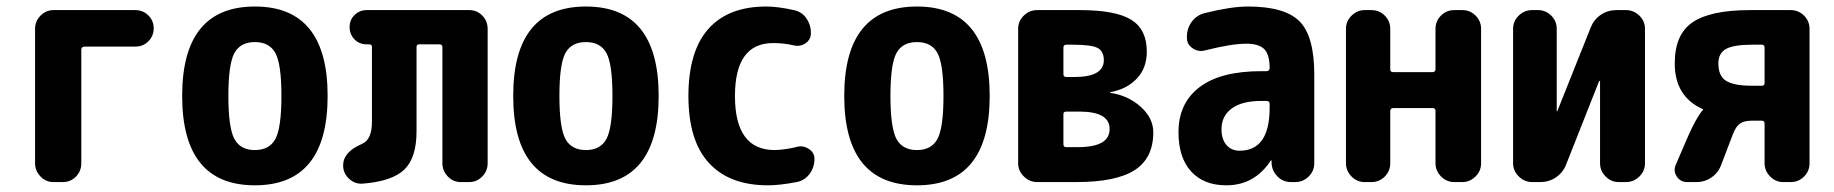

<svg xmlns="http://www.w3.org/2000/svg" viewBox="-20 -550 5540 580"><path d="M388.7 -519.5Q412.1 -519.5 428.2 -503.4Q444.3 -487.3 444.3 -464.4Q444.3 -441.4 428.2 -425.3Q412.1 -409.2 388.7 -409.2H235.4Q226.6 -409.2 225.6 -400.4V-56.6Q225.6 -33.2 209.5 -16.6Q193.4 0 169.9 0H141.6Q118.2 0 102.1 -17.1Q85.9 -34.2 85.9 -56.6V-462.9Q85.9 -486.3 102.5 -502.9Q119.1 -519.5 141.6 -519.5Z M688 -130.4Q706.1 -96.7 750 -96.7Q793.9 -96.7 812 -130.4Q830.1 -164.1 830.1 -260.3Q830.1 -356.4 812 -389.6Q793.9 -422.9 750 -422.9Q706.1 -422.9 688 -389.6Q669.9 -356.4 669.9 -260.3Q669.9 -164.1 688 -130.4ZM530.3 -260.3Q530.3 -530.3 750 -530.3Q969.7 -530.3 969.7 -260.3Q969.7 9.8 750 9.8Q530.3 9.8 530.3 -260.3Z M1397.5 -519.5Q1420.9 -519.5 1437 -502.9Q1453.1 -486.3 1453.1 -462.9V-56.6Q1453.1 -33.2 1436.5 -16.6Q1419.9 0 1397.5 0H1372.1Q1348.6 0 1332.5 -17.1Q1316.4 -34.2 1316.4 -56.6V-408.2Q1316.4 -416 1306.6 -416H1246.1Q1238.3 -416 1238.3 -408.2V-153.3Q1238.3 -73.2 1201.2 -37.6Q1164.1 -2 1074.2 4.9Q1050.8 5.9 1033.7 -10.7Q1016.6 -27.3 1016.6 -49.8V-50.8Q1016.6 -90.8 1073.2 -115.2Q1104.5 -127.9 1103.5 -185.5V-408.2Q1103.5 -416 1095.7 -416H1087.9Q1065.4 -416 1050.8 -431.2Q1036.1 -446.3 1036.1 -468.3Q1036.1 -490.2 1051.3 -504.9Q1066.4 -519.5 1087.9 -519.5Z M1688 -130.4Q1706.1 -96.7 1750 -96.7Q1793.9 -96.7 1812 -130.4Q1830.1 -164.1 1830.1 -260.3Q1830.1 -356.4 1812 -389.6Q1793.9 -422.9 1750 -422.9Q1706.1 -422.9 1688 -389.6Q1669.9 -356.4 1669.9 -260.3Q1669.9 -164.1 1688 -130.4ZM1530.3 -260.3Q1530.3 -530.3 1750 -530.3Q1969.7 -530.3 1969.7 -260.3Q1969.7 9.8 1750 9.8Q1530.3 9.8 1530.3 -260.3Z M2387.7 -106.4Q2406.2 -111.3 2423.3 -100.1Q2440.4 -88.9 2440.4 -70.3Q2440.4 -44.9 2425.8 -24.9Q2411.1 -4.9 2386.7 0Q2335 9.8 2299.8 9.8Q2183.6 9.8 2121.6 -57.6Q2059.6 -125 2059.6 -259.8Q2059.6 -394.5 2119.6 -462.4Q2179.7 -530.3 2294.9 -530.3Q2330.1 -530.3 2377.9 -519.5Q2402.3 -514.6 2416 -494.6Q2429.7 -474.6 2429.7 -450.2Q2429.7 -430.7 2413.6 -419.4Q2397.5 -408.2 2377 -413.1Q2347.7 -419.9 2315.4 -419.9Q2200.2 -419.9 2200.2 -259.8Q2200.2 -96.7 2320.3 -96.7Q2353.5 -97.7 2387.7 -106.4Z M2688 -130.4Q2706.1 -96.7 2750 -96.7Q2793.9 -96.7 2812 -130.4Q2830.1 -164.1 2830.1 -260.3Q2830.1 -356.4 2812 -389.6Q2793.9 -422.9 2750 -422.9Q2706.1 -422.9 2688 -389.6Q2669.9 -356.4 2669.9 -260.3Q2669.9 -164.1 2688 -130.4ZM2530.3 -260.3Q2530.3 -530.3 2750 -530.3Q2969.7 -530.3 2969.7 -260.3Q2969.7 9.8 2750 9.8Q2530.3 9.8 2530.3 -260.3Z M3236.3 -105.5Q3332 -105.5 3332 -160.2Q3332 -212.9 3241.2 -212.9H3201.2Q3192.4 -212.9 3192.4 -205.1V-114.3Q3192.4 -105.5 3201.2 -105.5ZM3192.4 -406.2V-326.2Q3192.4 -317.4 3201.2 -317.4H3225.6Q3313.5 -317.4 3314.5 -367.2Q3314.5 -395.5 3295.4 -405.3Q3276.4 -415 3220.7 -415H3201.2Q3192.4 -415 3192.4 -406.2ZM3334 -269.5Q3387.7 -261.7 3425.8 -227.5Q3463.9 -193.4 3463.9 -150.4Q3463.9 -72.3 3407.7 -36.1Q3351.6 0 3231.4 0H3192.4H3113.3Q3089.8 0 3072.8 -17.1Q3055.7 -34.2 3055.7 -56.6V-462.9Q3055.7 -486.3 3072.8 -502.9Q3089.8 -519.5 3113.3 -519.5H3241.2Q3350.6 -519.5 3397.5 -490.2Q3444.3 -460.9 3444.3 -394.5Q3444.3 -343.8 3413.6 -312Q3382.8 -280.3 3334 -271.5Q3333 -271.5 3333 -269.5Z M3815.4 -224.6V-236.3Q3815.4 -245.1 3805.7 -245.1H3790Q3731.4 -245.1 3700.7 -222.2Q3669.9 -199.2 3669.9 -160.2Q3669.9 -128.9 3685.1 -111.8Q3700.2 -94.7 3724.6 -94.7Q3815.4 -94.7 3815.4 -224.6ZM3750 -530.3Q3861.3 -530.3 3905.8 -485.4Q3950.2 -440.4 3950.2 -325.2V-56.6Q3950.2 -33.2 3933.1 -16.6Q3916 0 3892.6 0H3879.9Q3855.5 0 3838.9 -17.1Q3822.3 -34.2 3821.3 -56.6V-64.5Q3821.3 -65.4 3820.3 -65.4Q3818.4 -65.4 3818.4 -64.5Q3769.5 9.8 3684.6 9.8Q3616.2 9.8 3578.1 -32.2Q3540 -74.2 3540 -150.4Q3540 -238.3 3603.5 -286.6Q3667 -335 3790 -335H3805.7Q3814.5 -335 3815.4 -343.8V-344.7Q3815.4 -384.8 3799.3 -401.4Q3783.2 -418 3745.1 -418Q3700.2 -418 3619.1 -397.5Q3599.6 -392.6 3582.5 -404.3Q3565.4 -416 3565.4 -436.5V-438.5Q3565.4 -464.8 3580.6 -484.9Q3595.7 -504.9 3620.1 -510.7Q3699.2 -530.3 3750 -530.3Z M4397.5 -519.5Q4420.9 -519.5 4437.5 -502.9Q4454.1 -486.3 4454.1 -462.9V-56.6Q4454.1 -33.2 4437 -16.6Q4419.9 0 4397.5 0H4373Q4349.6 0 4333 -17.1Q4316.4 -34.2 4316.4 -56.6V-215.8Q4316.4 -223.6 4306.6 -223.6H4189.5Q4180.7 -223.6 4179.7 -215.8V-56.6Q4179.7 -33.2 4163.1 -16.6Q4146.5 0 4123 0H4102.5Q4079.1 0 4062.5 -17.1Q4045.9 -34.2 4045.9 -56.6V-462.9Q4045.9 -486.3 4063 -502.9Q4080.1 -519.5 4102.5 -519.5H4123Q4146.5 -519.5 4163.1 -502.9Q4179.7 -486.3 4179.7 -462.9V-339.8Q4179.7 -332 4189.5 -332H4306.6Q4315.4 -332 4316.4 -339.8V-462.9Q4316.4 -486.3 4333 -502.9Q4349.6 -519.5 4373 -519.5Z M4891.6 -519.5Q4915 -519.5 4932.1 -502.9Q4949.2 -486.3 4949.2 -462.9V-56.6Q4949.2 -33.2 4932.1 -16.6Q4915 0 4891.6 0H4870.1Q4846.7 0 4830.1 -17.1Q4813.5 -34.2 4813.5 -56.6V-304.7Q4813.5 -305.7 4812 -305.7Q4810.5 -305.7 4810.5 -304.7L4710.9 -52.7Q4701.2 -28.3 4680.2 -14.2Q4659.2 0 4632.8 0H4608.4Q4585 0 4567.9 -17.1Q4550.8 -34.2 4550.8 -56.6V-462.9Q4550.8 -486.3 4567.9 -502.9Q4585 -519.5 4608.4 -519.5H4626Q4649.4 -519.5 4666 -502.9Q4682.6 -486.3 4682.6 -462.9V-214.8Q4682.6 -213.9 4683.6 -213.9Q4684.6 -213.9 4684.6 -214.8L4785.2 -466.8Q4794.9 -491.2 4815.9 -505.4Q4836.9 -519.5 4863.3 -519.5Z M5310.5 -298.8V-406.2Q5310.5 -415 5301.8 -415H5272.5Q5217.8 -415 5194.3 -402.3Q5170.9 -389.6 5170.9 -358.4Q5170.9 -320.3 5194.3 -305.7Q5217.8 -291 5272.5 -291H5301.8Q5310.5 -291 5310.5 -298.8ZM5389.6 -519.5Q5413.1 -519.5 5429.7 -502.9Q5446.3 -486.3 5446.3 -462.9V-56.6Q5446.3 -33.2 5429.7 -16.6Q5413.1 0 5389.6 0H5367.2Q5343.8 0 5327.1 -17.1Q5310.5 -34.2 5310.5 -56.6V-176.8Q5310.5 -185.5 5301.8 -185.5H5272.5Q5249 -185.5 5236.3 -176.8Q5223.6 -168 5214.8 -144.5L5179.7 -52.7Q5170.9 -28.3 5150.4 -14.2Q5129.9 0 5104.5 0H5076.2Q5056.6 0 5045.4 -16.6Q5034.2 -33.2 5042 -51.8L5079.1 -137.7Q5104.5 -195.3 5124 -217.8Q5125 -217.8 5125 -218.8Q5125 -220.7 5123 -220.7Q5039.1 -258.8 5039.1 -358.4Q5039.1 -446.3 5093.3 -482.9Q5147.5 -519.5 5266.6 -519.5Z"/></svg>

Font: Rounded Mgen+ 2m bold
Style: Bold
Weight: 700
Designer: [Source Han Sans]
Ryoko NISHIZUKA  (kana & ideographs); Paul D. Hunt (Latin, Greek & Cyrillic); Wenlong ZHANG  (bopomofo
Version: Version 1.059.20150602